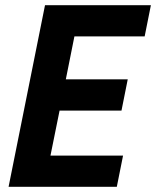

<svg xmlns="http://www.w3.org/2000/svg" viewBox="-20 -718 600 738"><path d="M429 0H13L153 -698H560L536 -578H266L233 -413H471L447 -293H209L174 -120H453Z"/></svg>

Font: IBM Plex Sans Condensed
Style: Bold Italic
Weight: 700
Width: 3
Italic angle: -11.31°
Designer: Mike Abbink, Paul van der Laan, Pieter van Rosmalen
Foundry: Bold Monday
Version: Version 3.201